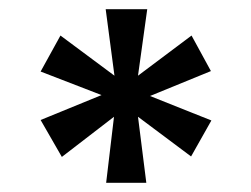

<svg xmlns="http://www.w3.org/2000/svg" viewBox="-20 -756 543 416"><path d="M210 -360 227 -503 114 -416 68 -496 200 -550 68 -601 111 -679 228 -592 209 -736H299L279 -592L395 -679L437 -602L305 -548L438 -495L394 -417L279 -503L297 -360Z"/></svg>

Font: AWOL-DM SemiBold
Style: Regular
Weight: 600
Designer: Colophon Foundry, Jonny Pinhorn, Mikhail Sharanda
Foundry: Colophon Foundry
Version: Version 1.000;Glyphs 3.2.3 (3260)